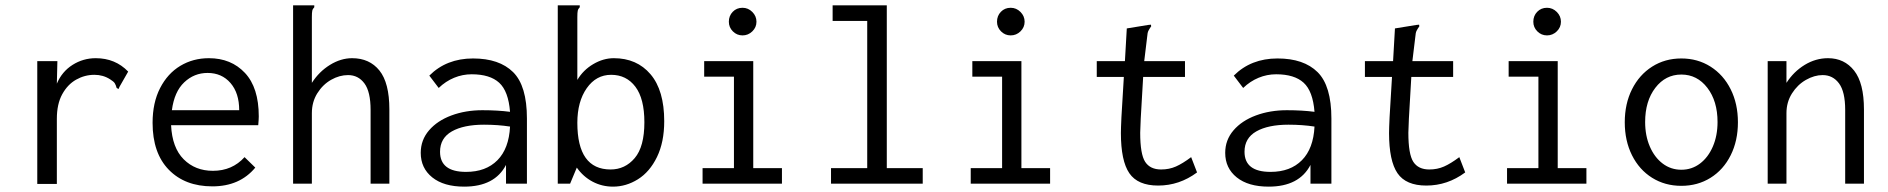

<svg xmlns="http://www.w3.org/2000/svg" viewBox="-20 -685 7040 716"><path d="M458 -418 426 -362 422 -353 415 -357Q412 -368 408 -374.5Q404 -381 391 -389Q365 -406 332 -406Q296 -406 264 -388Q232 -370 212 -333.5Q192 -297 192 -242V1H119V-457H194L192 -373Q211 -418 250.5 -443Q290 -468 337 -468Q410 -468 458 -418Z M549 -227Q549 -302 577 -356.5Q605 -411 652.5 -439.5Q700 -468 759 -468Q842 -468 893.5 -413Q945 -358 945 -251Q945 -240 943 -218H618Q622 -134 665 -91Q708 -48 774 -48Q846 -48 892 -99L932 -60Q874 10 772 10Q670 10 609.5 -52Q549 -114 549 -227ZM872 -274Q872 -338 839.5 -375.5Q807 -413 754 -413Q704 -413 667 -378Q630 -343 621 -274Z M1073 -665H1152V-658Q1146 -652 1144.5 -645Q1143 -638 1143 -621V-376Q1170 -418 1210.5 -443Q1251 -468 1293 -468Q1358 -468 1395 -422Q1432 -376 1432 -277V0H1362V-275Q1362 -343 1339 -374Q1316 -405 1278 -405Q1246 -405 1215 -387.5Q1184 -370 1163.5 -337.5Q1143 -305 1143 -263V0H1073Z M1945 -243V0H1867V-70Q1825 11 1711 11Q1635 11 1592 -23.5Q1549 -58 1549 -115Q1549 -163 1580 -199Q1611 -235 1663.5 -254.5Q1716 -274 1779 -274Q1836 -274 1882 -268Q1876 -345 1841.5 -376.5Q1807 -408 1739 -408Q1705 -408 1673.5 -395Q1642 -382 1616 -357L1581 -403Q1645 -467 1744 -467Q1842 -467 1893.5 -416Q1945 -365 1945 -243ZM1882 -213Q1837 -220 1785 -220Q1709 -220 1665 -195Q1621 -170 1621 -119Q1621 -44 1718 -44Q1792 -44 1835 -87.5Q1878 -131 1882 -213Z M2131 -60 2106 0H2060V-665H2142V-658Q2136 -652 2134.5 -645Q2133 -638 2133 -621V-387Q2155 -424 2192.5 -446Q2230 -468 2269 -468Q2355 -468 2406 -408Q2457 -348 2457 -233Q2457 -155 2430 -99.5Q2403 -44 2359 -16.5Q2315 11 2266 11Q2225 11 2190 -7.5Q2155 -26 2131 -60ZM2383 -229Q2383 -317 2349.5 -361.5Q2316 -406 2259 -406Q2203 -406 2168 -356Q2133 -306 2133 -227Q2133 -53 2257 -53Q2311 -53 2347 -95.5Q2383 -138 2383 -229Z M2600 -58H2717V-399H2606V-457H2789V-58H2896V0H2600ZM2698 -604Q2698 -626 2712.5 -641Q2727 -656 2749 -656Q2770 -656 2785.5 -640.5Q2801 -625 2801 -604Q2801 -583 2785.5 -568Q2770 -553 2749 -553Q2728 -553 2713 -568Q2698 -583 2698 -604Z M3079 -58H3214V-607H3085V-665H3287V-58H3421V0H3079Z M3600 -58H3717V-399H3606V-457H3789V-58H3896V0H3600ZM3698 -604Q3698 -626 3712.5 -641Q3727 -656 3749 -656Q3770 -656 3785.5 -640.5Q3801 -625 3801 -604Q3801 -583 3785.5 -568Q3770 -553 3749 -553Q3728 -553 3713 -568Q3698 -583 3698 -604Z M4444 -42Q4378 7 4299 7Q4223 7 4191.5 -39Q4160 -85 4160 -189Q4160 -206 4162 -248L4171 -398H4070V-457H4175L4182 -579L4262 -592L4272 -593L4273 -587Q4266 -577 4262.5 -570Q4259 -563 4258 -548L4247 -457H4399V-398H4243L4234 -243Q4232 -203 4232 -190Q4232 -110 4250.5 -81.5Q4269 -53 4310 -53Q4340 -53 4365 -64Q4390 -75 4422 -99Z M4945 -243V0H4867V-70Q4825 11 4711 11Q4635 11 4592 -23.5Q4549 -58 4549 -115Q4549 -163 4580 -199Q4611 -235 4663.5 -254.5Q4716 -274 4779 -274Q4836 -274 4882 -268Q4876 -345 4841.5 -376.5Q4807 -408 4739 -408Q4705 -408 4673.5 -395Q4642 -382 4616 -357L4581 -403Q4645 -467 4744 -467Q4842 -467 4893.5 -416Q4945 -365 4945 -243ZM4882 -213Q4837 -220 4785 -220Q4709 -220 4665 -195Q4621 -170 4621 -119Q4621 -44 4718 -44Q4792 -44 4835 -87.5Q4878 -131 4882 -213Z M5444 -42Q5378 7 5299 7Q5223 7 5191.5 -39Q5160 -85 5160 -189Q5160 -206 5162 -248L5171 -398H5070V-457H5175L5182 -579L5262 -592L5272 -593L5273 -587Q5266 -577 5262.5 -570Q5259 -563 5258 -548L5247 -457H5399V-398H5243L5234 -243Q5232 -203 5232 -190Q5232 -110 5250.5 -81.5Q5269 -53 5310 -53Q5340 -53 5365 -64Q5390 -75 5422 -99Z M5600 -58H5717V-399H5606V-457H5789V-58H5896V0H5600ZM5698 -604Q5698 -626 5712.5 -641Q5727 -656 5749 -656Q5770 -656 5785.5 -640.5Q5801 -625 5801 -604Q5801 -583 5785.5 -568Q5770 -553 5749 -553Q5728 -553 5713 -568Q5698 -583 5698 -604Z M6039 -229Q6039 -298 6066 -352Q6093 -406 6141 -436.5Q6189 -467 6250 -467Q6311 -467 6359 -436.5Q6407 -406 6434 -352Q6461 -298 6461 -229Q6461 -160 6434 -106Q6407 -52 6359 -22Q6311 8 6250 8Q6189 8 6141 -22Q6093 -52 6066 -106Q6039 -160 6039 -229ZM6385 -230Q6385 -308 6347 -357.5Q6309 -407 6250 -407Q6191 -407 6153 -357.5Q6115 -308 6115 -230Q6115 -179 6132.5 -138.5Q6150 -98 6180.5 -75Q6211 -52 6250 -52Q6289 -52 6319.5 -75Q6350 -98 6367.5 -138.5Q6385 -179 6385 -230Z M6572 -457H6642V-376Q6669 -418 6710 -443Q6751 -468 6797 -468Q6858 -468 6894.5 -421.5Q6931 -375 6931 -277V0H6861V-275Q6861 -343 6838 -374Q6815 -405 6777 -405Q6746 -405 6714.5 -387Q6683 -369 6662.5 -336.5Q6642 -304 6642 -263V0H6572Z"/></svg>

Font: Vazir Code FD
Style: Code-FD
Weight: 400
Foundry: DejaVu fonts team - Redesigned by Saber Rastikerdar
Version: Version 1.1.2